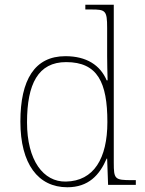

<svg xmlns="http://www.w3.org/2000/svg" viewBox="-20 -780 610 810"><path d="M264 10C353 10 400 -41 430 -111H432L436 0H553V-20H537C464 -20 460 -24 460 -94V-760H340V-740H365C425 -740 432 -736 432 -662V-543C432 -515 433 -478 434 -441H430C403 -505 345 -543 256 -543C126 -543 66 -443 66 -267C66 -88 141 10 264 10ZM258 -14C163 -12 94 -103 94 -264C94 -426 141 -518 259 -518C392 -518 433 -432 433 -265C433 -112 376 -16 258 -14Z"/></svg>

Font: Noto Serif Sinhala Thin
Style: Regular
Weight: 100
Designer: Jelle Bosma - Monotype Design Team
Foundry: Monotype Imaging Inc.
Version: Version 2.007